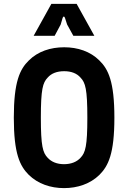

<svg xmlns="http://www.w3.org/2000/svg" viewBox="-20 -955 659 987"><path d="M309 12C379 12 444 -10 491 -56C537 -102 568 -165 568 -350C568 -535 537 -599 491 -644C444 -691 379 -712 310 -712C240 -712 175 -691 128 -644C82 -599 51 -535 51 -350C51 -165 82 -102 128 -56C175 -10 240 12 309 12ZM309 -111C273 -111 244 -123 225 -144C200 -170 190 -204 190 -350C190 -497 200 -530 225 -556C244 -578 273 -589 310 -589C346 -589 375 -578 394 -556C419 -530 429 -497 429 -350C429 -204 419 -170 394 -144C375 -123 346 -111 309 -111ZM153 -771H261L292 -829L302 -863C305 -872 311 -872 314 -863L325 -829L357 -771H465L374 -935H244Z"/></svg>

Font: Finlandica SemiBold
Style: Regular
Weight: 600
Designer: Niklas Ekholm, Juho Hiilivirta, Jaakko Suomalainen
Foundry: Helsinki Type Studio
Version: Version 2.000;Glyphs 3.2 (3202)